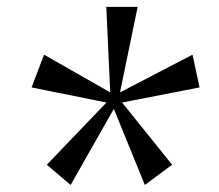

<svg xmlns="http://www.w3.org/2000/svg" viewBox="-20 -747 640 560"><path d="M186 -207.5 116.5 -266.5 290.5 -448 72 -492 108.5 -587.5 301.5 -477.5 290 -727H381.5L330 -477.5L541.5 -587.5L562 -492L336 -448L482 -266.5L402.5 -207.5L312 -429.5Z"/></svg>

Font: Spline Sans Mono Light
Style: Italic
Weight: 300
Italic angle: -4°
Monospace: yes
Version: Version 1.004